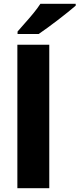

<svg xmlns="http://www.w3.org/2000/svg" viewBox="-20 -997 421 1017"><path d="M241 0H72V-760H241ZM381 -967Q365 -953 340 -933Q315 -913 286.5 -891Q258 -869 231 -849.5Q204 -830 185 -817H73V-830Q89 -849 112 -874.5Q135 -900 157.5 -927.5Q180 -955 194 -977H381Z"/></svg>

Font: Noto Sans Armenian ExtraBold
Style: Regular
Weight: 800
Version: Version 2.007